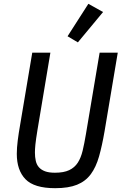

<svg xmlns="http://www.w3.org/2000/svg" viewBox="-20 -974 640 1006"><path d="M244 -698 176 -291Q168 -242 165.5 -217Q163 -192 163 -175Q163 -151 167.5 -131Q172 -111 184 -97.5Q196 -84 216 -76.5Q236 -69 268 -69Q314 -69 342.5 -82.5Q371 -96 387.5 -121.5Q404 -147 413 -184.5Q422 -222 430 -270L502 -698H597L528 -287Q515 -211 499 -154.5Q483 -98 455.5 -61Q428 -24 383.5 -6Q339 12 269 12Q159 12 113.5 -35Q68 -82 68 -168Q68 -199 73 -238.5Q78 -278 85 -317L149 -698ZM388 -752 334 -784 443 -954 520 -911Z"/></svg>

Font: IBM Plex Mono Text
Style: Italic
Weight: 450
Italic angle: -9°
Monospace: yes
Designer: Mike Abbink, Paul van der Laan, Pieter van Rosmalen
Foundry: Bold Monday
Version: Version 2.1